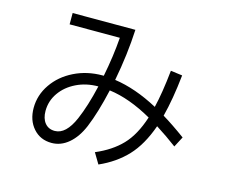

<svg xmlns="http://www.w3.org/2000/svg" viewBox="-108 -904 1273 1082"><g transform="rotate(15 528.0 -362.5)"><path d="M936 -178Q879 -221 813 -263Q772 -147 708 -79Q644 -11 549 31L512 -31Q604 -70 661.5 -130Q719 -190 754 -298Q620 -374 503 -389Q472 -252 435 -163Q406 -94 361 -56Q316 -18 262 -18Q196 -18 155 -64.5Q114 -111 114 -183Q114 -258 158 -322Q202 -386 277 -423Q352 -460 442 -460H449Q473 -581 481 -690H188V-756H554Q547 -611 517 -454Q638 -437 772 -365Q793 -451 807 -585L875 -576Q860 -434 833 -330Q893 -294 968 -239ZM435 -394Q365 -394 307.5 -366Q250 -338 216.5 -290Q183 -242 183 -184Q183 -140 204 -114Q225 -88 262 -88Q327 -88 372 -192Q407 -273 435 -394Z"/></g></svg>

Font: PlemolJP
Style: Regular
Weight: 400
Monospace: yes
Version: v2.0.4; ttfautohint (v1.8.4.7-5d5b-dirty) -l 6 -r 45 -G 200 